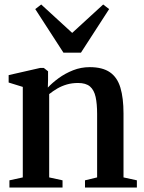

<svg xmlns="http://www.w3.org/2000/svg" viewBox="-20 -835 642 855"><path d="M81.5 -45V-448L18.5 -467.5V-500.5L159 -532.5H175L194 -517.5V-478L193 -445Q212.5 -466 241.2 -487Q270 -508 305.2 -522Q340.5 -536 379.5 -536Q436.5 -536 469.5 -513.2Q502.5 -490.5 516.2 -444.5Q530 -398.5 530 -329.5V-45L589.5 -32V0H358.5V-32L412.5 -45V-327.5Q412.5 -372.5 405.8 -403.2Q399 -434 380.8 -449.8Q362.5 -465.5 327.5 -465.5Q300.5 -465.5 277.5 -458.8Q254.5 -452 235.2 -440.8Q216 -429.5 199 -416V-45L258.5 -32V0H22V-32ZM262.5 -600.5 137 -794.5 163.5 -815 301.5 -688.5 439.5 -815 466 -794.5 340.5 -600.5Z"/></svg>

Font: Merriweather 96pt SemiBold
Style: Regular
Weight: 600
Version: Version 2.100